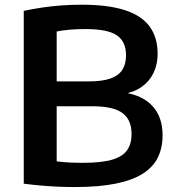

<svg xmlns="http://www.w3.org/2000/svg" viewBox="-20 -768 726 796"><path d="M289.5 7.5Q257.5 7.5 221.8 6Q186 4.5 149.5 1.2Q113 -2 78.5 -6.5V-723Q114 -730.5 153.2 -736.5Q192.5 -742.5 234.5 -745.5Q276.5 -748.5 318 -748.5Q429.5 -748.5 499 -725.5Q568.5 -702.5 601 -657.2Q633.5 -612 633.5 -544.5Q633.5 -502 617.2 -467.2Q601 -432.5 569.2 -409.2Q537.5 -386 490.5 -378L491.5 -384.5Q569 -374.5 611.5 -329Q654 -283.5 654 -207Q654 -155.5 634.8 -115.8Q615.5 -76 572.8 -48.5Q530 -21 460.2 -6.8Q390.5 7.5 289.5 7.5ZM324.5 -93Q402 -93 445.8 -106.2Q489.5 -119.5 507.5 -146Q525.5 -172.5 525.5 -212Q525.5 -272 487.2 -299.8Q449 -327.5 362.5 -327.5H198.5V-430.5H347.5Q403 -430.5 437 -442.2Q471 -454 486.8 -478Q502.5 -502 502.5 -538.5Q502.5 -596 464.2 -621.8Q426 -647.5 334 -647.5Q298.5 -647.5 269.8 -645Q241 -642.5 215 -637.5V-99Q243.5 -95.5 269.2 -94.2Q295 -93 324.5 -93Z"/></svg>

Font: Encode Sans SC SemiExpanded SemiBold
Style: Regular
Weight: 600
Width: 6
Designer: Multiple Designers
Foundry: Impallari Type
Version: Version 3.002